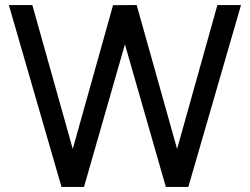

<svg xmlns="http://www.w3.org/2000/svg" viewBox="-20 -740 989 760"><path d="M312.5 0H223.5L15 -720H108L268 -150.5L427.5 -719.5L521 -720L681 -150.5L840.5 -720H934L725.5 0H636.5L474.5 -564.5Z"/></svg>

Font: CCSD_manrope Medium
Style: Regular
Weight: 500
Designer: Mikhail Sharanda
Foundry: Mikhail Sharanda
Version: Version 4.503